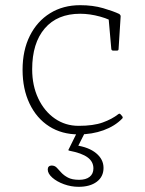

<svg xmlns="http://www.w3.org/2000/svg" viewBox="-20 -512 559 740"><path d="M283 6Q218 6 169.5 -25Q121 -56 94 -112.5Q67 -169 67 -243Q67 -318 95 -374Q123 -430 173 -461Q223 -492 289 -492Q338 -492 377.5 -480.5Q417 -469 440 -458Q445 -454 445 -449L437 -323Q437 -317 431 -317H416Q410 -317 409 -323L398 -448L428 -420Q406 -437 366 -448Q326 -459 289 -459Q201 -459 152.5 -402.5Q104 -346 104 -245Q104 -182 127.5 -132.5Q151 -83 191.5 -55Q232 -27 283 -27Q340 -27 376 -40Q412 -53 436 -72Q441 -76 445 -71L451 -64Q455 -59 451 -55Q423 -26 379 -10Q335 6 283 6ZM283 208Q254 208 226.5 198Q199 188 181.5 172.5Q164 157 164 141Q164 134 168 130Q172 126 179 126Q191 126 199 134.5Q207 143 216.5 153.5Q226 164 242 172.5Q258 181 285 181Q311 181 325.5 169.5Q340 158 340 137Q340 111 317.5 94.5Q295 78 248 69Q241 68 245 63L284 -16H315L275 63L272 48Q322 55 350.5 78.5Q379 102 379 135Q379 169 353 188.5Q327 208 283 208Z"/></svg>

Font: Hahmlet Thin
Style: Regular
Weight: 250
Version: Version 1.002